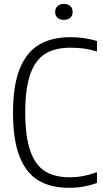

<svg xmlns="http://www.w3.org/2000/svg" viewBox="-20 -936 518 966"><path d="M45.5 -369Q45.5 -505.5 79.2 -589.5Q113 -673.5 176.8 -711.2Q240.5 -749 335 -749Q402.5 -749 468 -730V-676.5Q433.5 -687.5 401.8 -691.8Q370 -696 334 -696Q257.5 -696 208 -665.8Q158.5 -635.5 132.8 -564Q107 -492.5 107 -371Q107 -247 133 -175Q159 -103 208 -73.5Q257 -44 331 -44Q364.5 -44 397 -50Q429.5 -56 468 -69.5V-15.5Q400 9 327.5 9Q237 9 174.8 -27.2Q112.5 -63.5 79 -147Q45.5 -230.5 45.5 -369ZM257.5 -876Q257.5 -894.5 269.8 -905.5Q282 -916.5 301.5 -916.5Q321.5 -916.5 333.5 -905.5Q345.5 -894.5 345.5 -876Q345.5 -857 333.5 -846.5Q321.5 -836 301.5 -836Q281.5 -836 269.5 -846.5Q257.5 -857 257.5 -876Z"/></svg>

Font: Encode Sans Condensed Light
Style: Regular
Weight: 300
Width: 3
Designer: Multiple Designers
Foundry: Impallari Type
Version: Version 2.000